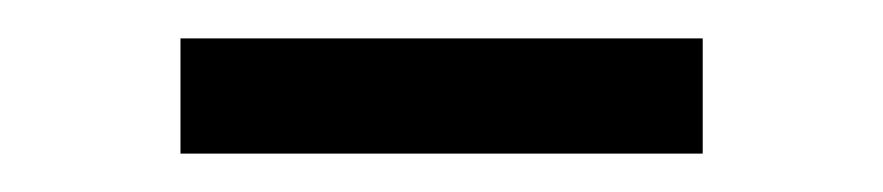

<svg xmlns="http://www.w3.org/2000/svg" viewBox="-20 -318 460 100"><path d="M74 -238V-298H346V-238Z"/></svg>

Font: Nunito Sans 6pt Light
Style: Regular
Weight: 300
Version: Version 3.101;gftools[0.9.27]